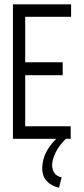

<svg xmlns="http://www.w3.org/2000/svg" viewBox="-20 -644 390 891"><path d="M40 0V-624H310V-566H97V-355H271V-295H97V-58H308V0ZM266 179 254 227Q220 220 198 197.5Q176 175 176 137Q176 54 260 -17L286 0Q256 28 239 62Q222 96 222 123Q222 144 232.5 159Q243 174 266 179Z"/></svg>

Font: Inconsolata ExtraCondensed
Style: Regular
Weight: 400
Width: 2
Monospace: yes
Designer: Raph Levien, Cyreal, Brenton Simpson
Foundry: Raph Levien, Cyreal, Google
Version: Version 3.001; ttfautohint (v1.8.2.53-6de2)